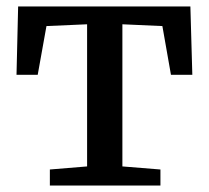

<svg xmlns="http://www.w3.org/2000/svg" viewBox="-20 -573 645 593"><path d="M134 0V-49.5L249 -59V-498L123.5 -492.5L96.5 -342H31L36 -553H568L574 -342H508L481.5 -492.5L358 -498V-59L475.5 -49.5V0Z"/></svg>

Font: Merriweather 24pt Medium
Style: Regular
Weight: 500
Designer: Eben Sorkin
Foundry: Eben Sorkin
Version: Version 2.100